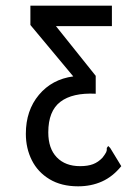

<svg xmlns="http://www.w3.org/2000/svg" viewBox="-20 -479 490 676"><path d="M255 177Q196 177 154.5 152Q113 127 92 85Q71 43 71 -8Q71 -90 117 -145Q163 -200 238 -210L87 -391V-459H374V-387H177L317 -212V-149Q235 -153 192.5 -120.5Q150 -88 150 -13Q150 44 180 75Q210 106 262 106Q289 106 307.5 99Q326 92 341 76Q351 63 354 56.5Q357 50 356 42L361 35L368 42L407 106Q377 143 339 160Q301 177 255 177Z"/></svg>

Font: Inconsolata SemiCondensed Medium
Style: Regular
Weight: 500
Width: 4
Monospace: yes
Designer: Raph Levien, Cyreal, Brenton Simpson
Foundry: Raph Levien, Cyreal, Google
Version: Version 3.001; ttfautohint (v1.8.2.53-6de2)